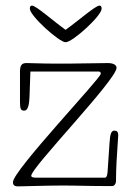

<svg xmlns="http://www.w3.org/2000/svg" viewBox="-20 -660 479 682"><path d="M329 -406C335 -406 338 -404 338 -398C338 -382 26 -54 26 -13C26 -3 31 2 44 2C65 2 144 -1 202 -1C260 -1 284 1 378 1C386 1 392 -7 392 -18C392 -35 393 -71 394 -85L400 -181C400 -191 395 -196 387 -196C375 -196 371 -185 369 -151L362 -48C361 -36 358 -29 353 -29H108C96 -29 91 -31 91 -36C91 -65 394 -377 394 -419C394 -428 385 -436 363 -436C321 -436 262 -434 219 -434C155 -434 138 -434 74 -436C57 -436 51 -428 51 -405V-298C51 -273 54 -267 66 -267C78 -267 84 -283 85 -322L88 -406ZM333 -640C319 -640 259 -587 213 -554C167 -587 108 -640 94 -640C89 -640 86 -638 86 -629C86 -604 190 -510 213 -510C238 -510 341 -604 341 -629C341 -638 338 -640 333 -640Z"/></svg>

Font: Life Savers
Style: Regular
Weight: 400
Designer: Pablo Impallari, Rodrigo Fuenzalida, Brenda Gallo
Foundry: Pablo Impallari, Rodrigo Fuenzalida, Brenda Gallo
Version: Version 3.000